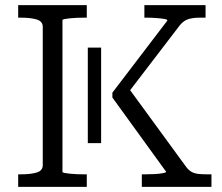

<svg xmlns="http://www.w3.org/2000/svg" viewBox="-20 -730 869 750"><path d="M323 -171V-544H375V-171ZM51 0V-49H62Q99 -49 123 -56Q147 -63 147 -85V-625Q147 -647 123 -654Q99 -661 62 -661H51V-710H319V-661H310Q296 -661 281 -660.5Q266 -660 253 -658.5Q240 -657 232 -655.5Q224 -654 224 -651V-59Q224 -56 232 -54.5Q240 -53 253 -51.5Q266 -50 281 -49.5Q296 -49 310 -49H319V0ZM534 0V-49H545Q565 -49 584 -50Q603 -51 616 -53.5Q629 -56 629 -59L419 -349V-368L634 -650Q634 -654 622 -656Q610 -658 591.5 -659.5Q573 -661 553 -661H544V-710H783V-661H760Q735 -661 716.5 -655.5Q698 -650 683 -632L471 -355L475 -396L708 -77Q718 -64 729.5 -58Q741 -52 756.5 -50.5Q772 -49 792 -49H806V0Z"/></svg>

Font: Roboto Serif Light
Style: Regular
Weight: 300
Designer: Greg Gazdowicz
Foundry: Commercial Type
Version: Version 1.008